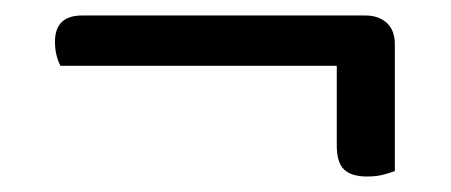

<svg xmlns="http://www.w3.org/2000/svg" viewBox="-20 -403 582 248"><path d="M452 -383Q469 -383 479.5 -373.5Q490 -364 490 -346V-182Q482 -179 473.5 -177Q465 -175 454 -175Q434 -175 424.5 -184Q415 -193 415 -215V-318H58Q51 -332 51 -349Q51 -383 86 -383Z"/></svg>

Font: Baloo 2
Style: Regular
Weight: 400
Designer: Sarang Kulkarni and Ek Type
Foundry: Ek Type
Version: Version 1.640;hotconv 1.0.111;makeotfexe 2.5.65597; ttfautoh